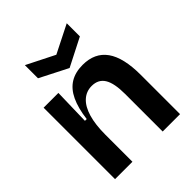

<svg xmlns="http://www.w3.org/2000/svg" viewBox="-208 -869 992 992"><g transform="rotate(-45 288.5 -373.0)"><path d="M54 0V-293V-522H162L157 -323H170Q179 -395 201.5 -442.5Q224 -490 261.5 -513Q299 -536 353 -536Q441 -536 485 -474.5Q529 -413 529 -287V0H402V-274Q402 -353 379.5 -389.5Q357 -426 309 -426Q269 -426 240 -399.5Q211 -373 196 -322Q181 -271 181 -197V0ZM141 -746 294 -669 447 -746V-650L294 -572L141 -650Z"/></g></svg>

Font: Bricolage Grotesque 60pt SemiBold
Style: Regular
Weight: 600
Version: Version 1.001;gftools[0.9.33.dev8+g029e19f]